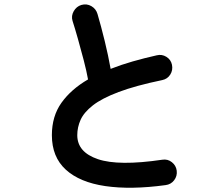

<svg xmlns="http://www.w3.org/2000/svg" viewBox="-20 -831 1040 892"><path d="M749 29Q588 51 469 33.5Q350 16 285.5 -43Q221 -102 221 -203Q221 -291 265.5 -353.5Q310 -416 389 -462Q382 -501 369 -551Q356 -601 342 -650.5Q328 -700 317 -734Q310 -757 322.5 -779Q335 -801 358 -808Q383 -815 404.5 -802.5Q426 -790 433 -766Q450 -708 466.5 -640.5Q483 -573 494 -511Q542 -530 596 -545.5Q650 -561 708 -574Q732 -580 753 -567Q774 -554 779 -530Q784 -505 771 -484.5Q758 -464 734 -459Q609 -433 531 -403.5Q453 -374 411.5 -341.5Q370 -309 354.5 -274.5Q339 -240 339 -203Q339 -124 435 -91.5Q531 -59 734 -89Q759 -93 778.5 -77.5Q798 -62 801 -38Q804 -13 789 6.5Q774 26 749 29Z"/></svg>

Font: Zen Maru Gothic
Style: Bold
Weight: 700
Designer: Yoshimichi Ohira
Foundry: Positype
Version: Version 1.001